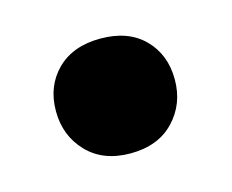

<svg xmlns="http://www.w3.org/2000/svg" viewBox="-43 -222 351 291"><g transform="rotate(-15 132.0 -76.0)"><path d="M132 13.5Q89 13.5 64 -12.8Q39 -39 39 -77.5Q39 -116.5 64 -141.5Q89 -166.5 132.5 -166.5Q176 -166.5 200.8 -141.5Q225.5 -116.5 225.5 -77.5Q225.5 -39 200.5 -12.8Q175.5 13.5 132 13.5Z"/></g></svg>

Font: Heraclito
Style: Bold
Weight: 700
Designer: Kostas Bartsokas (font) & Cristiano Sobral (main changes)
Foundry: Kostas Bartsokas (font) & Cristiano Sobral (main changes)
Version: Version 1.00;July 8, 2020;FontCreator 13.0.0.2655 64-bit